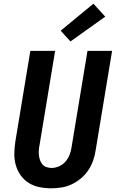

<svg xmlns="http://www.w3.org/2000/svg" viewBox="-20 -1010 640 1038"><path d="M257 8Q224 8 192.5 1.5Q161 -5 135.5 -21Q110 -37 92 -62Q74 -87 65.5 -117Q57 -147 57.5 -179.5Q58 -212 63 -245L144 -735H278L194 -227Q191 -213 190 -198.5Q189 -184 190.5 -170.5Q192 -157 196.5 -144Q201 -131 209.5 -121Q218 -111 231.5 -106.5Q245 -102 259 -102Q279 -102 299.5 -111Q320 -120 334.5 -137Q349 -154 356.5 -174Q364 -194 367 -215L453 -735H586L497 -197Q493 -169 483.5 -142Q474 -115 457.5 -90Q441 -65 417.5 -45.5Q394 -26 367.5 -13.5Q341 -1 313 3.5Q285 8 257 8ZM361 -786 308 -844 485 -990 549 -920Z"/></svg>

Font: Iosevka SS04 XBd Ex Obl
Style: Regular
Weight: 800
Width: 7
Italic angle: -9°
Monospace: yes
Designer: Belleve Invis
Foundry: Belleve Invis
Version: Version 19.0.0; ttfautohint (v1.8.4)